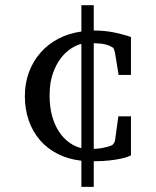

<svg xmlns="http://www.w3.org/2000/svg" viewBox="-20 -624 603 743"><path d="M294.9 -454.1Q275.4 -449.7 253.9 -435.5Q232.4 -421.4 214.1 -397Q195.8 -372.6 183.8 -337.4Q171.9 -302.2 171.9 -254.9Q171.9 -210.4 181.6 -175.3Q191.4 -140.1 208.3 -114.5Q225.1 -88.9 247.6 -72.8Q270 -56.6 294.9 -50.8ZM486.8 -22.9Q485.8 -22 476.3 -18.1Q466.8 -14.2 449 -10.3Q431.2 -6.3 404.5 -3.2Q377.9 0 342.8 0V99.1H294.9V-2Q244.1 -7.8 203.6 -28.3Q163.1 -48.8 134.8 -81.5Q106.4 -114.3 91.3 -157.7Q76.2 -201.2 76.2 -252Q76.2 -301.8 92 -344.5Q107.9 -387.2 136.5 -419.9Q165 -452.6 205.3 -473.9Q245.6 -495.1 294.9 -502V-604H342.8V-505.9Q361.8 -505.9 379.4 -504.4Q397 -502.9 414.3 -499.8Q431.6 -496.6 449.5 -491.9Q467.3 -487.3 486.8 -481V-334H439L424.8 -420.9Q423.3 -427.2 421.1 -433.3Q418.9 -439.5 413.1 -441.9Q407.7 -444.8 401.9 -447.5Q396 -450.2 387.9 -452.1Q379.9 -454.1 368.9 -455.3Q357.9 -456.5 342.8 -457V-47.9Q358.4 -48.3 371.3 -50.5Q384.3 -52.7 393.6 -55.2Q404.3 -58.1 413.1 -62Q417.5 -64.5 420.4 -69.3Q423.3 -74.2 424.8 -78.1L438 -173.8H486.8Z"/></svg>

Font: Charis SIL
Style: Regular
Weight: 400
Foundry: SIL International
Version: Version 4.112